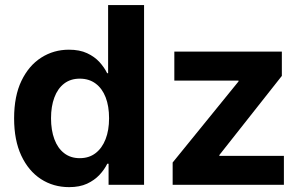

<svg xmlns="http://www.w3.org/2000/svg" viewBox="-20 -748 1225 777"><path d="M259.8 9.3Q195.8 9.3 145.5 -23.4Q95.2 -56.2 66.2 -118.2Q37.1 -180.2 37.1 -269Q37.1 -359.4 66.9 -421.1Q96.7 -482.9 147 -514.9Q197.3 -546.9 258.8 -546.9Q302.2 -546.9 332.5 -532.7Q362.8 -518.6 382.6 -496.8Q402.3 -475.1 413.6 -451.7H417.5V-727.5H563V0H419.4V-85.4H414.1Q402.8 -62 382.6 -40.3Q362.3 -18.6 332.3 -4.6Q302.2 9.3 259.8 9.3ZM302.7 -107.9Q340.3 -107.9 366.7 -128.2Q393.1 -148.4 407.2 -184.6Q421.4 -220.7 421.4 -269.5Q421.4 -318.4 407.5 -354.2Q393.6 -390.1 366.9 -409.9Q340.3 -429.7 302.7 -429.7Q265.6 -429.7 239.5 -409.7Q213.4 -389.6 200 -353.5Q186.5 -317.4 186.5 -269.5Q186.5 -221.2 200 -184.8Q213.4 -148.4 239.5 -128.2Q265.6 -107.9 302.7 -107.9ZM678.7 0V-90.3L945.3 -418.5V-421.9H685.5V-539.1H1120.6V-440.9L867.7 -120.6V-117.2H1128.9V0Z"/></svg>

Font: Inter 18pt
Style: Bold
Weight: 700
Designer: Rasmus Andersson
Foundry: rsms
Version: Version 4.001;git-66647c0bb